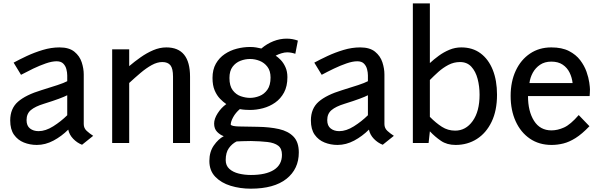

<svg xmlns="http://www.w3.org/2000/svg" viewBox="-20 -840 3526 1128"><path d="M196.5 11.5Q156 11.5 120.2 -2.8Q84.5 -17 62.2 -48.5Q40 -80 40 -132.5Q40 -202.5 85.8 -242.5Q131.5 -282.5 224 -310.5Q278 -327 317.2 -340Q356.5 -353 375 -363V-397Q375 -414 370 -433.5Q365 -453 351.5 -466.5Q338 -480 312.5 -480Q285.5 -480 249.2 -467.5Q213 -455 175 -436.8Q137 -418.5 103.5 -400.5L60 -472Q93 -490 137.2 -510.8Q181.5 -531.5 231.2 -546.5Q281 -561.5 329.5 -561.5Q386 -561.5 417 -536.2Q448 -511 460 -474.2Q472 -437.5 472 -402.5V-111Q472 -87 489.5 -71Q507 -55 527.5 -42L462 10.5Q432.5 -1 409.8 -24.8Q387 -48.5 381 -78.5Q342 -39.5 294.2 -14Q246.5 11.5 196.5 11.5ZM206.5 -69.5Q247.5 -69.5 292.8 -98Q338 -126.5 375 -163V-280.5Q360 -272.5 326.5 -260Q293 -247.5 237 -230Q186.5 -214.5 161.2 -193.2Q136 -172 136 -134.5Q136 -101 156.2 -85.2Q176.5 -69.5 206.5 -69.5Z M639 0V-550H739V-451.5Q770 -478 805.8 -503.2Q841.5 -528.5 880 -545Q918.5 -561.5 957.5 -561.5Q1096.5 -561.5 1096.5 -389.5V0H996.5V-389.5Q996.5 -437.5 981.2 -456.5Q966 -475.5 933.5 -475.5Q903.5 -475.5 871 -457.5Q838.5 -439.5 805.2 -411.2Q772 -383 739 -352.5V0Z M1453 268.5Q1390.5 268.5 1335 251.5Q1279.5 234.5 1244.8 198.5Q1210 162.5 1210 105.5Q1210 52 1236.5 14.2Q1263 -23.5 1294.5 -40Q1273 -47.5 1255.5 -65.5Q1238 -83.5 1238 -114Q1238 -142 1258.8 -174.5Q1279.5 -207 1309.5 -228.5Q1291.5 -240.5 1272.8 -259.8Q1254 -279 1241.2 -308.8Q1228.5 -338.5 1228.5 -382Q1228.5 -431 1248.2 -465.8Q1268 -500.5 1300.2 -522.2Q1332.5 -544 1371.5 -554Q1410.5 -564 1449 -564Q1469 -564 1485.2 -561.2Q1501.5 -558.5 1515.5 -555Q1547.5 -582.5 1586 -597.8Q1624.5 -613 1664 -613Q1698 -613 1730 -601.5L1715 -524Q1690 -532.5 1667 -532.5Q1652 -532.5 1633.2 -526.8Q1614.5 -521 1599.5 -513Q1613 -504.5 1629.2 -487.8Q1645.5 -471 1657 -445.5Q1668.5 -420 1668.5 -386.5Q1668.5 -333.5 1648.8 -296.8Q1629 -260 1596.5 -237.2Q1564 -214.5 1525.2 -204.2Q1486.5 -194 1449 -194Q1436.5 -194 1420.8 -195Q1405 -196 1389 -199Q1364 -177.5 1349.8 -151.5Q1335.5 -125.5 1335.5 -107Q1343 -98 1383.8 -97Q1424.5 -96 1494 -95Q1564 -94 1618.8 -81.8Q1673.5 -69.5 1704.5 -37.2Q1735.5 -5 1735.5 55.5Q1735.5 153 1662.8 210.8Q1590 268.5 1453 268.5ZM1449 -265Q1476.5 -265 1504.5 -276Q1532.5 -287 1551 -313.2Q1569.5 -339.5 1569.5 -384.5Q1569.5 -423.5 1551.2 -447.5Q1533 -471.5 1505.5 -482.5Q1478 -493.5 1449 -493.5Q1420.5 -493.5 1392.5 -482.8Q1364.5 -472 1346.2 -447.5Q1328 -423 1328 -382Q1328 -335 1347.5 -309.5Q1367 -284 1395 -274.5Q1423 -265 1449 -265ZM1454 188Q1542 188 1589.2 158Q1636.5 128 1636.5 69.5Q1636.5 32.5 1614.2 15.8Q1592 -1 1551.2 -5.8Q1510.5 -10.5 1454 -11.5Q1426.5 -11.5 1403.5 -10.5Q1380.5 -9.5 1370 -9Q1343 4.5 1324.5 30.5Q1306 56.5 1306 100.5Q1306 133 1327.5 152.2Q1349 171.5 1383 179.8Q1417 188 1454 188Z M1963 11.5Q1922.5 11.5 1886.8 -2.8Q1851 -17 1828.8 -48.5Q1806.5 -80 1806.5 -132.5Q1806.5 -202.5 1852.2 -242.5Q1898 -282.5 1990.5 -310.5Q2044.5 -327 2083.8 -340Q2123 -353 2141.5 -363V-397Q2141.5 -414 2136.5 -433.5Q2131.5 -453 2118 -466.5Q2104.5 -480 2079 -480Q2052 -480 2015.8 -467.5Q1979.5 -455 1941.5 -436.8Q1903.5 -418.5 1870 -400.5L1826.5 -472Q1859.5 -490 1903.8 -510.8Q1948 -531.5 1997.8 -546.5Q2047.5 -561.5 2096 -561.5Q2152.5 -561.5 2183.5 -536.2Q2214.5 -511 2226.5 -474.2Q2238.5 -437.5 2238.5 -402.5V-111Q2238.5 -87 2256 -71Q2273.5 -55 2294 -42L2228.5 10.5Q2199 -1 2176.2 -24.8Q2153.5 -48.5 2147.5 -78.5Q2108.5 -39.5 2060.8 -14Q2013 11.5 1963 11.5ZM1973 -69.5Q2014 -69.5 2059.2 -98Q2104.5 -126.5 2141.5 -163V-280.5Q2126.5 -272.5 2093 -260Q2059.5 -247.5 2003.5 -230Q1953 -214.5 1927.8 -193.2Q1902.5 -172 1902.5 -134.5Q1902.5 -101 1922.8 -85.2Q1943 -69.5 1973 -69.5Z M2656.5 11.5Q2606 11.5 2570.8 -12.5Q2535.5 -36.5 2505.5 -68.5L2498 0H2405.5V-820H2505.5V-469.5Q2528.5 -491 2557.5 -512.2Q2586.5 -533.5 2620 -547.5Q2653.5 -561.5 2690 -561.5Q2756.5 -561.5 2803.2 -526.8Q2850 -492 2875 -429.5Q2900 -367 2900 -283.5Q2900 -190.5 2868.2 -124.5Q2836.5 -58.5 2781.5 -23.5Q2726.5 11.5 2656.5 11.5ZM2654 -72.5Q2716.5 -72.5 2757 -129Q2797.5 -185.5 2797.5 -283.5Q2797.5 -332.5 2786 -376.5Q2774.5 -420.5 2749.2 -448Q2724 -475.5 2682.5 -475.5Q2646.5 -475.5 2614.5 -458.8Q2582.5 -442 2555.2 -417.5Q2528 -393 2505.5 -370V-153.5Q2541 -117.5 2576.2 -95Q2611.5 -72.5 2654 -72.5Z M3220.5 11.5Q3147 11.5 3093 -25.5Q3039 -62.5 3009.5 -127.5Q2980 -192.5 2980 -276.5Q2980 -360.5 3010 -424.8Q3040 -489 3093.8 -525.2Q3147.5 -561.5 3219 -561.5Q3281.5 -561.5 3322.8 -540.2Q3364 -519 3388.8 -486.2Q3413.5 -453.5 3425.8 -418.5Q3438 -383.5 3442 -355Q3446 -326.5 3446 -315Q3446 -301 3445.2 -291.8Q3444.5 -282.5 3444 -275.5H3082Q3082 -186 3117.5 -130Q3153 -74 3220 -74Q3256 -74 3294 -91.2Q3332 -108.5 3380 -164L3443 -98.5Q3399 -52.5 3361.5 -29Q3324 -5.5 3289.5 3Q3255 11.5 3220.5 11.5ZM3090.5 -352H3344Q3340.5 -384.5 3326.5 -413.2Q3312.5 -442 3286 -460Q3259.5 -478 3219 -478Q3180.5 -478 3153.2 -459.8Q3126 -441.5 3110.2 -412.8Q3094.5 -384 3090.5 -352Z"/></svg>

Font: Junction Medium
Style: Regular
Weight: 500
Designer: Caroline Hadilaksono
Foundry: Caroline Hadilaksono, Tyler Finck, The League of Moveable Type
Version: Version 2.000; ttfautohint (v1.8.3)